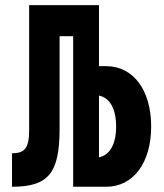

<svg xmlns="http://www.w3.org/2000/svg" viewBox="-20 -713 626 733"><path d="M25.9 0C164.1 0 207.5 -51.3 207.5 -220.7V-574.7H259.3V0H385.3C488.8 0 557.1 -91.3 557.1 -230C557.1 -369.1 488.8 -460.4 385.3 -460.4H357.9V-693.4H91.3V-217.3C91.3 -148.9 75.7 -127.9 25.9 -127.9ZM357.9 -112.3V-348.1C399.9 -339.4 423.3 -296.9 423.3 -230C423.3 -163.6 399.9 -121.1 357.9 -112.3Z"/></svg>

Font: Cascadia Mono NF
Style: Bold
Weight: 700
Monospace: yes
Designer: Aaron Bell
Foundry: Saja Typeworks
Version: Version 2404.023